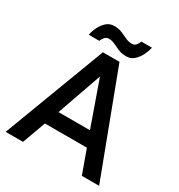

<svg xmlns="http://www.w3.org/2000/svg" viewBox="-190 -949 1007 1078"><g transform="rotate(30 313.0 -410.0)"><path d="M255 -660H362.5L611.5 0H499.5L445 -151H173L118 0H5.5ZM207 -244.5H411L309.5 -532H308ZM137 -705.5Q141.5 -730.5 154.2 -756.8Q167 -783 187.5 -801.5Q208 -820 236.5 -820Q267 -820 289 -810.5Q311 -801 330.2 -791.8Q349.5 -782.5 372 -782.5Q388.5 -782.5 398.5 -795.2Q408.5 -808 412 -820H480.5Q475.5 -795.5 462.5 -769Q449.5 -742.5 428.8 -724Q408 -705.5 380 -705.5Q349 -705.5 326.8 -715Q304.5 -724.5 285.8 -733.8Q267 -743 246 -743Q230.5 -743 219.8 -730.2Q209 -717.5 205.5 -705.5Z"/></g></svg>

Font: League Spartan Thin Medium
Style: Regular
Weight: 500
Version: Version 2.002